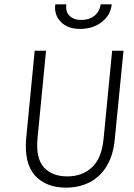

<svg xmlns="http://www.w3.org/2000/svg" viewBox="-20 -851 612 880"><path d="M282.5 9Q190.5 9 140.2 -46.8Q90 -102.5 100 -217.5L139 -618.5H191L152 -217.5Q143.5 -125.5 181.2 -84Q219 -42.5 288.5 -42.5Q356.5 -42.5 401.5 -84Q446.5 -125.5 455 -217.5L494 -618.5H546L506.5 -217.5Q500 -141 469.5 -90.5Q439 -40 390.8 -15.5Q342.5 9 282.5 9ZM347 -718.5Q289 -718.5 258 -751.5Q227 -784.5 233.5 -831H284Q279.5 -797.5 298.8 -778.5Q318 -759.5 353 -759.5Q388.5 -759.5 412.5 -778.5Q436.5 -797.5 441.5 -831H492Q487.5 -782.5 447 -750.5Q406.5 -718.5 347 -718.5Z"/></svg>

Font: Karla Light
Style: Italic
Weight: 300
Italic angle: -8°
Designer: Jonathan Pinhorn
Version: Version 2.004;gftools[0.9.33]